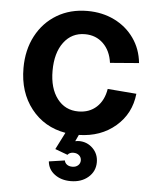

<svg xmlns="http://www.w3.org/2000/svg" viewBox="-52 -561 674 822"><g transform="rotate(5 284.5 -150.0)"><path d="M182 140 250 130Q252 141 261 147.5Q270 154 284 154Q299 154 308.5 145.5Q318 137 318 124Q318 111 308.5 102.5Q299 94 284 94Q267 94 259 105L205 85L242 12Q150 -4 94.5 -74.5Q39 -145 39 -249Q39 -327 71 -387.5Q103 -448 160 -482Q217 -516 291 -516Q355 -516 407 -490.5Q459 -465 491.5 -419Q524 -373 530 -313L406 -303Q399 -355 367.5 -385.5Q336 -416 289 -416Q232 -416 198 -370.5Q164 -325 164 -248Q164 -173 198 -128.5Q232 -84 289 -84Q336 -84 367 -112.5Q398 -141 406 -191L530 -181Q521 -95 457.5 -40.5Q394 14 300 16L287 44Q297 42 303 42Q338 42 362.5 66Q387 90 387 126Q387 165 357.5 190.5Q328 216 282 216Q241 216 213 195Q185 174 182 140Z"/></g></svg>

Font: MedMera Sans Semibold
Style: Regular
Weight: 600
Designer: Kasper Nordkvist
Foundry: UNCUT.wtf
Version: Version 1.300